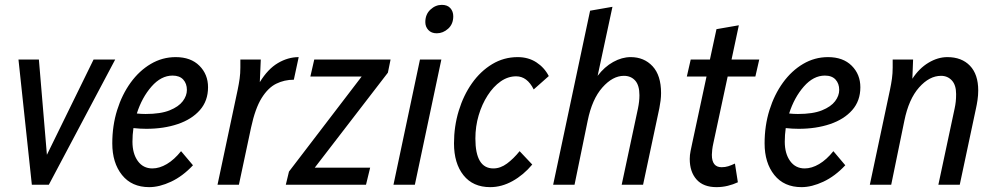

<svg xmlns="http://www.w3.org/2000/svg" viewBox="-20 -760 4098 790"><path d="M56 -515H140L173 -123L365 -515H454L181 0H111Z M442 -170Q442 -243 462 -307Q482 -371 517.5 -420Q553 -469 600.5 -497Q648 -525 703 -525Q765 -525 800.5 -489.5Q836 -454 836 -401Q836 -345 802.5 -307Q769 -269 711.5 -249.5Q654 -230 582 -230Q556 -230 529 -233Q525 -205 525 -177Q525 -128 547 -97.5Q569 -67 607 -67Q636 -67 666.5 -85Q697 -103 725 -138L774 -80Q732 -35 684 -12.5Q636 10 594 10Q522 10 482 -40Q442 -90 442 -170ZM690 -449Q643 -449 603.5 -404Q564 -359 543 -293Q552 -292 561 -291.5Q570 -291 579 -291Q641 -291 678 -306Q715 -321 732 -343.5Q749 -366 749 -390Q749 -416 734 -432.5Q719 -449 690 -449Z M875 0 958 -391Q963 -415 966 -436.5Q969 -458 969 -482V-515H1053L1049 -422Q1082 -476 1123.5 -500.5Q1165 -525 1209 -525L1189 -432Q1150 -432 1116.5 -415.5Q1083 -399 1056.5 -356.5Q1030 -314 1013 -235L963 0Z M1156 0 1169 -54 1468 -445H1257L1273 -515H1587L1576 -461L1275 -70H1503L1486 0Z M1730 -669Q1730 -701 1751 -720.5Q1772 -740 1798 -740Q1821 -740 1833 -726.5Q1845 -713 1845 -693Q1845 -661 1824 -642Q1803 -623 1777 -623Q1755 -623 1742.5 -636.5Q1730 -650 1730 -669ZM1599 0 1708 -515H1796L1687 0Z M1848 -170Q1848 -240 1867.5 -304Q1887 -368 1922 -417.5Q1957 -467 2005 -496Q2053 -525 2110 -525Q2154 -525 2187 -503.5Q2220 -482 2238 -447L2176 -392Q2149 -446 2104 -446Q2070 -446 2040 -425Q2010 -404 1986.5 -367.5Q1963 -331 1949.5 -285.5Q1936 -240 1936 -190Q1936 -67 2010 -67Q2039 -67 2066 -87Q2093 -107 2118 -138L2170 -83Q2134 -40 2089 -15Q2044 10 1997 10Q1926 10 1887 -39Q1848 -88 1848 -170Z M2256 0 2408 -716 2500 -732 2439 -448Q2467 -485 2503 -505Q2539 -525 2575 -525Q2630 -525 2665 -487.5Q2700 -450 2700 -377Q2700 -362 2698 -346Q2696 -330 2693 -315L2626 0H2538L2605 -314Q2611 -343 2611 -368Q2611 -409 2593.5 -428.5Q2576 -448 2547 -448Q2501 -448 2458.5 -400Q2416 -352 2398 -263L2344 0Z M2806 -445 2822 -515H2901L2928 -640L3020 -656L2990 -515H3104L3088 -445H2974L2915 -170Q2912 -157 2910.5 -144Q2909 -131 2909 -123Q2909 -72 2949 -72Q2964 -72 2976.5 -76Q2989 -80 3004 -87L3016 -10Q2997 -1 2974.5 4.5Q2952 10 2928 10Q2874 10 2846 -21.5Q2818 -53 2818 -106Q2818 -122 2821.5 -139Q2825 -156 2828 -170L2887 -445Z M3126 -170Q3126 -243 3146 -307Q3166 -371 3201.5 -420Q3237 -469 3284.5 -497Q3332 -525 3387 -525Q3449 -525 3484.5 -489.5Q3520 -454 3520 -401Q3520 -345 3486.5 -307Q3453 -269 3395.5 -249.5Q3338 -230 3266 -230Q3240 -230 3213 -233Q3209 -205 3209 -177Q3209 -128 3231 -97.5Q3253 -67 3291 -67Q3320 -67 3350.5 -85Q3381 -103 3409 -138L3458 -80Q3416 -35 3368 -12.5Q3320 10 3278 10Q3206 10 3166 -40Q3126 -90 3126 -170ZM3374 -449Q3327 -449 3287.5 -404Q3248 -359 3227 -293Q3236 -292 3245 -291.5Q3254 -291 3263 -291Q3325 -291 3362 -306Q3399 -321 3416 -343.5Q3433 -366 3433 -390Q3433 -416 3418 -432.5Q3403 -449 3374 -449Z M3559 0 3642 -391Q3647 -415 3650 -436.5Q3653 -458 3653 -482V-515H3737L3734 -436Q3762 -479 3800.5 -502Q3839 -525 3878 -525Q3937 -525 3971 -489.5Q4005 -454 4005 -388Q4005 -368 4002 -348Q3999 -328 3996 -315L3929 0H3841L3908 -314Q3911 -328 3912.5 -341.5Q3914 -355 3914 -373Q3914 -410 3896.5 -429Q3879 -448 3852 -448Q3804 -448 3761.5 -400Q3719 -352 3701 -263L3647 0Z"/></svg>

Font: Radio Canada Condensed
Style: Italic
Weight: 400
Width: 3
Italic angle: -12°
Designer: Charles Daoud, Etienne Aubert Bonn, Alexandre Saumier Demers, Jacques Le Bailly
Foundry: Radio-Canada
Version: Version 2.104; ttfautohint (v1.8.4.7-5d5b);gftools[0.9.28.de